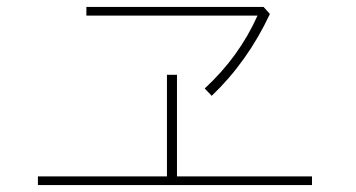

<svg xmlns="http://www.w3.org/2000/svg" viewBox="-20 -614 1040 561"><path d="M232.4 -568.4V-593.8H750L768.6 -573.2Q703.1 -433.6 598.6 -334L578.1 -355.5Q678.7 -448.2 732.4 -568.4ZM90.8 -73.2V-98.6H467.8V-395.5H497.1V-98.6H891.6V-73.2Z"/></svg>

Font: Gothic A1 Thin
Style: Regular
Weight: 250
Designer: HanYang I&C Co.,Ltd.
Foundry: HanYang I&C Co.,Ltd.
Version: Version 2.50